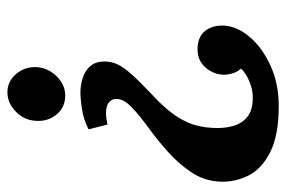

<svg xmlns="http://www.w3.org/2000/svg" viewBox="-147 -409 772 518"><g transform="rotate(-90 239.0 -150.0)"><path d="M249 -319Q270 -319 290 -312Q310 -305 321.5 -290Q333 -275 332 -250Q331 -233 324 -218Q317 -203 298 -181.5Q279 -160 244 -127Q219 -104 199.5 -80.5Q180 -57 167.5 -29Q155 -1 153 37Q151 68 158 92.5Q165 117 183 131.5Q201 146 235 146Q251 146 266.5 141Q282 136 294 129Q306 122 313 114Q303 104 299 87.5Q295 71 297 60Q298 47 306.5 31.5Q315 16 330.5 6Q346 -4 370 -3Q401 -1 415.5 18.5Q430 38 429 68Q427 104 398 138Q369 172 320.5 194Q272 216 212 216Q133 216 87.5 193Q42 170 24 133.5Q6 97 8 57Q10 15 33 -19.5Q56 -54 88.5 -83Q121 -112 153.5 -135.5Q186 -159 208 -180Q230 -201 231 -220Q232 -233 222.5 -241.5Q213 -250 192 -250Q186 -250 178.5 -249Q171 -248 162 -246L149 -297Q174 -310 202 -314.5Q230 -319 249 -319ZM249 -516Q278 -516 298 -493Q318 -470 317 -438Q315 -406 292 -383Q269 -360 240 -360Q209 -360 189.5 -383Q170 -406 172 -438Q173 -470 196.5 -493Q220 -516 249 -516Z"/></g></svg>

Font: Lora Italic
Style: Italic
Weight: 400
Italic angle: -3°
Designer: Olga Karpushina, Alexei Vanyashin (Cyrillic)
Foundry: Cyreal
Version: Version 2.210; ttfautohint (v1.8.1.43-b0c9)